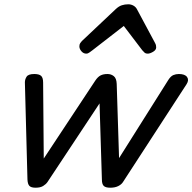

<svg xmlns="http://www.w3.org/2000/svg" viewBox="-20 -860 897 895"><path d="M146 15Q125 15 117 6.5Q109 -2 108 -23L96 -476Q96 -490 104 -502.5Q112 -515 140 -515Q162 -515 171.5 -506.5Q181 -498 181 -475L184 -121L424 -484Q436 -502 449 -508.5Q462 -515 481 -515Q498 -515 510.5 -505Q523 -495 524 -469L535 -123L765 -488Q776 -505 788 -510Q800 -515 814 -515Q842 -515 852 -501Q862 -487 850 -468L553 -11Q546 0 531 7.5Q516 15 494 15Q472 15 463.5 6.5Q455 -2 455 -23L444 -378L201 -11Q194 -1 181 7Q168 15 146 15ZM382 -610Q369 -610 359.5 -621Q350 -632 350 -644Q350 -653 354 -659Q358 -665 362 -669L520 -818Q534 -831 548 -835.5Q562 -840 578 -840Q591 -840 602.5 -833.5Q614 -827 620 -814L702 -661Q706 -654 707 -649Q708 -644 708 -639Q708 -627 693.5 -618.5Q679 -610 669 -610Q659 -610 653.5 -615Q648 -620 643 -626L557 -739L410 -625Q404 -621 397 -615.5Q390 -610 382 -610Z"/></svg>

Font: Playwrite DK Uloopet
Style: Regular
Weight: 400
Designer: Veronika Burian, José Scaglione
Foundry: TypeTogether
Version: Version 1.002